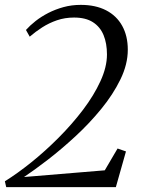

<svg xmlns="http://www.w3.org/2000/svg" viewBox="-23 -768 583 788"><path d="M2.5 0 -3 -24Q48.5 -56 106 -102.2Q163.5 -148.5 218.2 -203.5Q273 -258.5 317.8 -317.5Q362.5 -376.5 389.2 -434.8Q416 -493 416 -544.5Q416 -590 402 -624Q388 -658 358.2 -677Q328.5 -696 281 -696Q243.5 -696 210.8 -684.8Q178 -673.5 150 -655.5Q122 -637.5 99 -617.5L83.5 -645Q100 -663.5 123.2 -681.8Q146.5 -700 175.2 -714.8Q204 -729.5 237.5 -738.8Q271 -748 308.5 -748Q369 -748 412.2 -725.8Q455.5 -703.5 478.5 -662Q501.5 -620.5 501.5 -564Q501.5 -504 471.2 -442Q441 -380 392.2 -320.5Q343.5 -261 286 -208Q228.5 -155 173 -112.2Q117.5 -69.5 75.5 -41.5L407 -69L459.5 -158.5L494 -146.5L452.5 0Z"/></svg>

Font: Merriweather 96pt Light
Style: Italic
Weight: 300
Italic angle: -7.8°
Version: Version 2.101